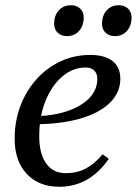

<svg xmlns="http://www.w3.org/2000/svg" viewBox="-20 -702 523 734"><path d="M207 12Q128 12 82 -37.5Q36 -87 36 -171Q36 -239 58 -297Q80 -355 119.5 -399Q159 -443 211.5 -467.5Q264 -492 325 -492Q381 -492 410.5 -468.5Q440 -445 440 -401Q440 -348 399.5 -308.5Q359 -269 284.5 -248Q210 -227 108 -227V-258Q177 -258 232 -275.5Q287 -293 319.5 -325Q352 -357 352 -401Q352 -421 340 -432.5Q328 -444 308 -444Q258 -444 217.5 -409Q177 -374 153.5 -315Q130 -256 130 -182Q130 -114 156.5 -77Q183 -40 232 -40Q274 -40 307.5 -57.5Q341 -75 372 -112L396 -95Q322 12 207 12ZM419 -564Q397 -564 383.5 -577Q370 -590 370 -611Q370 -643 388 -662.5Q406 -682 434 -682Q456 -682 469.5 -669Q483 -656 483 -635Q483 -604 465.5 -584Q448 -564 419 -564ZM236 -564Q214 -564 200.5 -577Q187 -590 187 -611Q187 -643 205 -662.5Q223 -682 251 -682Q273 -682 286.5 -669Q300 -656 300 -635Q300 -604 282.5 -584Q265 -564 236 -564Z"/></svg>

Font: Platypi Light
Style: Italic
Weight: 300
Italic angle: -13°
Designer: David Sargent
Foundry: Bolt Cutter Type
Version: Version 1.200